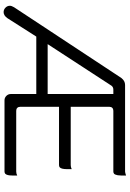

<svg xmlns="http://www.w3.org/2000/svg" viewBox="151 -870 713 1056"><g transform="rotate(90 508.0 -341.5)"><path d="M472.7 -607.9H496.6V-246.6H222.2Q450.2 -596.7 451.2 -598.1Q459 -607.9 472.7 -607.9ZM909.7 -378.9Q898.9 -373.5 887.7 -373.5H566.9V-585.9Q566.9 -596.2 572.8 -602.1Q578.6 -607.9 588.9 -607.9H922.9Q930.7 -607.9 935.5 -612.3Q940.9 -618.2 943.4 -632.3Q944.8 -640.6 944.8 -650.4V-677.7Q928.2 -672.4 923.3 -672.4Q922.9 -672.4 922.9 -672.4H446.3Q424.8 -672.4 408.7 -652.3L19.5 -62Q11.2 -47.9 11.2 -39.1Q11.2 -24.9 21.7 -14.6Q32.2 -4.4 46.4 -4.4Q64.9 -4.4 79.6 -25.4L180.7 -184.1H496.6V-43.9Q496.6 -29.8 506.8 -19.5Q517.1 -9.3 531.2 -9.3H922.9Q930.7 -9.3 935.5 -13.7Q944.8 -23.4 944.8 -51.8V-79.1Q934.1 -73.7 922.9 -73.7H588.9Q578.6 -73.7 572.8 -79.6Q566.9 -85.4 566.9 -95.7V-309.1H887.7Q895.5 -309.1 900.4 -313.5Q909.7 -323.2 909.7 -351.6ZM449.2 -595.2Z"/></g></svg>

Font: YuPearl-ExtraLight
Style: ExtraLight
Weight: 200
Designer: Max Yao
Foundry: Max-Everyday
Version: Version 1.011; ttfautohint (v1.8.3)